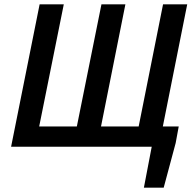

<svg xmlns="http://www.w3.org/2000/svg" viewBox="-20 -674 895 882"><path d="M31 0H677L641 188H732L787 -17L801 -93H728L840 -654H729L617 -93H444L556 -654H446L333 -93H160L273 -654H162Z"/></svg>

Font: Source Sans Pro Semibold
Style: Italic
Weight: 600
Italic angle: -11°
Designer: Paul D. Hunt
Foundry: Adobe Systems Incorporated
Version: Version 3.006;hotconv 1.0.111;makeotfexe 2.5.65597